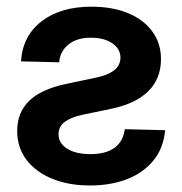

<svg xmlns="http://www.w3.org/2000/svg" viewBox="-20 -552 554 583"><path d="M43.9 -365.7Q48.3 -442.4 106 -487.1Q163.6 -531.7 257.8 -531.7Q321.8 -531.7 369.1 -512Q416.5 -492.2 442.6 -456.3Q468.8 -420.4 468.8 -372.6Q468.8 -313.5 430.7 -275.4Q392.6 -237.3 317.9 -221.7L228.5 -203.1Q195.3 -195.8 176.5 -181.9Q157.7 -168 157.7 -144.5Q157.7 -117.2 183.8 -100.6Q210 -84 254.9 -84Q300.8 -84 327.4 -103Q354 -122.1 358.9 -159.7L481.4 -156.7Q476.6 -102.5 446.3 -65.2Q416 -27.8 366.5 -8.3Q316.9 11.2 252.9 11.2Q188.5 11.2 138.4 -9.3Q88.4 -29.8 60.3 -66.9Q32.2 -104 32.2 -154.8Q32.2 -210 68.4 -245.6Q104.5 -281.2 181.6 -297.4L274.4 -316.9Q308.6 -324.2 327.1 -339.1Q345.7 -354 345.7 -377Q345.7 -403.8 320.8 -420.7Q295.9 -437.5 255.4 -437.5Q212.9 -437.5 187.5 -416.5Q162.1 -395.5 159.7 -362.8Z"/></svg>

Font: Inter 28pt SemiBold
Style: Regular
Weight: 600
Designer: Rasmus Andersson
Foundry: rsms
Version: Version 4.001;git-66647c0bb